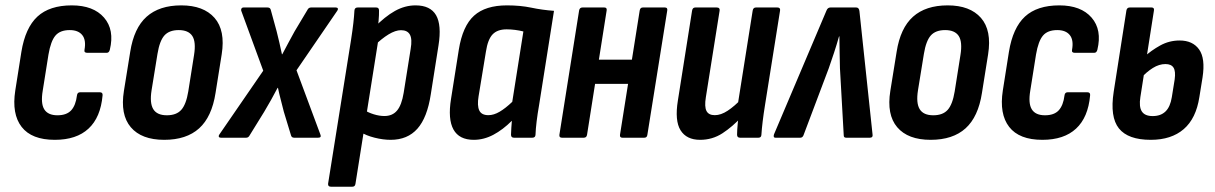

<svg xmlns="http://www.w3.org/2000/svg" viewBox="-20 -520 4589 725"><path d="M186.9 8Q99.6 8 61.7 -40.8Q23.9 -89.5 37.7 -178.3L60.7 -324Q75.5 -415 121.3 -457.4Q167.2 -499.7 251.1 -499.7Q332.8 -499.7 372.9 -453.5Q412.9 -407.3 394.7 -332.1Q391.7 -320.6 383.2 -320.6H309Q296.7 -320.6 299.1 -332.1Q305.7 -369 290.5 -387.7Q275.4 -406.4 243.3 -406.4Q207 -406.4 189.4 -385.7Q171.7 -364.9 163.1 -314.4L141.3 -177.3Q133.3 -129.6 147.1 -107.2Q161 -84.7 197 -84.7Q231.5 -84.7 248.8 -103.4Q266 -122.2 270.6 -159.6Q272 -171.6 282.6 -171.6H356.9Q368.7 -171.6 367.3 -159.6Q359.9 -76.7 314.3 -34.4Q268.8 8 186.9 8Z M600.1 8Q514.4 8 473.9 -39.6Q433.5 -87.1 447.9 -176.7L471.7 -324.2Q485.7 -414 533.6 -456.9Q581.6 -499.7 664.5 -499.7Q748.6 -499.7 790.1 -452.5Q831.5 -405.2 817.1 -314.6L793.9 -169.1Q779.9 -78.7 732 -35.4Q684 8 600.1 8ZM610.1 -84.7Q646.4 -84.7 664.6 -105.3Q682.9 -125.8 690.9 -174.5L712.7 -312.2Q720.7 -361.7 706.2 -384.1Q691.6 -406.4 654.9 -406.4Q619 -406.4 600.9 -386.2Q582.7 -365.9 574.7 -316.8L552.3 -178.9Q544.7 -131 558.7 -107.9Q572.8 -84.7 610.1 -84.7Z M813.8 0Q808 0 806.4 -3.6Q804.8 -7.2 808.2 -12L974 -253L890.8 -479.8Q889.8 -484.6 892 -488.2Q894.2 -491.7 899 -491.7H990.4Q1001 -491.7 1002.8 -481.4L1024.7 -401.4Q1030.1 -381.2 1035 -358.8Q1040 -336.4 1044.6 -315.2H1046Q1057.4 -336.4 1069.1 -358.7Q1080.8 -381 1092.2 -401.2L1140.2 -481.4Q1145 -491.7 1154 -491.7H1248.2Q1253.6 -491.7 1255.4 -488.4Q1257.2 -485 1253.8 -479.8L1099.6 -254.6L1189.8 -12Q1194.8 0 1181.2 0H1090.4Q1080.6 0 1078.4 -10.4L1051.7 -98.2Q1046.3 -120 1040.4 -142.6Q1034.4 -165.1 1029.6 -188.3H1028.2Q1016.4 -165.5 1003.5 -142.6Q990.6 -119.6 977.8 -98.2L923.2 -9.8Q918.4 0 909.8 0Z M1455.1 8Q1426.4 8 1394.4 -0.1Q1362.4 -8.2 1340.8 -21.8L1353.3 -105.8Q1370.6 -94.8 1391.5 -88.4Q1412.5 -81.9 1431.5 -81.9Q1462 -81.9 1479.3 -102.6Q1496.7 -123.2 1504.3 -169.6L1530.7 -335.3Q1537.1 -372.4 1527.8 -389.2Q1518.5 -406 1494.2 -406Q1473.4 -406 1447.3 -390.2Q1421.2 -374.3 1390.9 -345L1392.2 -415.2Q1433.6 -457.6 1471.4 -478.7Q1509.2 -499.7 1549.1 -499.7Q1605.1 -499.7 1626.6 -462.6Q1648.1 -425.4 1635.7 -347.8L1606.7 -164Q1593.3 -75.8 1556 -33.9Q1518.7 8 1455.1 8ZM1229.3 185Q1217.9 185 1218.9 173.6L1305.5 -369Q1311.3 -406.4 1314.3 -433.2Q1317.3 -460 1318.3 -479.8Q1319.1 -491.7 1330.3 -491.7H1400.8Q1411.2 -491.7 1411.2 -480.4Q1411.6 -464.4 1409.5 -440.5Q1407.4 -416.7 1405 -400.1L1408.5 -368.9L1322.3 173.6Q1320.9 185 1310.7 185Z M1768.9 8Q1713.9 8 1692.3 -31Q1670.7 -70 1683.1 -146.6L1712.5 -332.4Q1726.9 -422 1770.1 -460.9Q1813.2 -499.7 1894.4 -499.7Q1944.9 -499.7 1985.9 -491.1Q2026.9 -482.4 2071.9 -479.1L2015.9 -125Q2009.7 -89.3 2006.3 -61.3Q2002.9 -33.4 2002.1 -11.4Q2001.7 0 1990.1 0H1920.6Q1909.6 0 1909.6 -11.4Q1909.8 -23.6 1910.8 -37Q1911.8 -50.4 1912.8 -64Q1879 -30.2 1843 -11.1Q1806.9 8 1768.9 8ZM1824.2 -85.1Q1844.6 -85.1 1866.6 -98.1Q1888.6 -111 1914.3 -135.5L1956.3 -401.2Q1941.5 -405 1924.9 -407.1Q1908.4 -409.2 1893.1 -409.2Q1858.2 -409.2 1840.1 -390.2Q1821.9 -371.1 1814.9 -325.2L1787.1 -156.1Q1781.3 -121 1789.7 -103.1Q1798.1 -85.1 1824.2 -85.1Z M2330.1 0Q2319.7 0 2321.1 -11L2395.5 -480.2Q2397.5 -491.7 2406.9 -491.7H2490.9Q2501.5 -491.7 2499.5 -480.2L2424.5 -11Q2423.1 0 2413.1 0ZM2101.9 0Q2090.9 0 2092.3 -11L2166.7 -480.2Q2168.7 -491.7 2179.1 -491.7H2262.1Q2272.7 -491.7 2270.7 -480.2L2196.7 -11Q2194.9 0 2184.4 0ZM2213.4 -203.4 2227.4 -294.7H2384L2369.7 -203.4Z M2623.7 8Q2572.3 8 2549.8 -28.1Q2527.3 -64.2 2539.7 -140.4L2593.3 -479.8Q2595.3 -491.7 2605.3 -491.7H2686.7Q2699.1 -491.7 2697.3 -479.8L2645.3 -152.6Q2639.5 -117 2647.7 -101Q2655.9 -85.1 2679.2 -85.1Q2702.2 -85.1 2727.7 -101.9Q2753.2 -118.6 2782.1 -148.9L2782 -80.4Q2746.2 -41.6 2708.1 -16.8Q2670 8 2623.7 8ZM2774.6 0Q2763.2 0 2763.2 -11.4Q2763.4 -29.4 2765.7 -53.1Q2768 -76.8 2770 -95.2L2765.9 -125.1L2822.1 -479.8Q2824.1 -491.7 2834.1 -491.7H2915.5Q2927.5 -491.7 2925.5 -479.8L2868.9 -124.4Q2863.3 -89.9 2859.9 -61.6Q2856.5 -33.4 2855.1 -11.4Q2854.7 0 2844.1 0Z M2907.8 0Q2898.8 0 2902.6 -12.6L3100.4 -479.1Q3105 -491.7 3115.4 -491.7H3213.4Q3223.4 -491.7 3225.2 -478.5L3274.8 -12Q3276.8 0 3264.8 0H3175Q3166 0 3166 -8.6L3151.7 -262.1Q3150.9 -291.1 3150.5 -321.2Q3150.1 -351.3 3149.6 -382.5H3148.2Q3139.2 -350.7 3129.4 -320.9Q3119.6 -291.1 3109.4 -262.1L3013.8 -8.6Q3010 0 3002 0Z M3494.1 8Q3408.4 8 3367.9 -39.6Q3327.5 -87.1 3341.9 -176.7L3365.7 -324.2Q3379.7 -414 3427.6 -456.9Q3475.6 -499.7 3558.5 -499.7Q3642.6 -499.7 3684.1 -452.5Q3725.5 -405.2 3711.1 -314.6L3687.9 -169.1Q3673.9 -78.7 3626 -35.4Q3578 8 3494.1 8ZM3504.1 -84.7Q3540.4 -84.7 3558.6 -105.3Q3576.9 -125.8 3584.9 -174.5L3606.7 -312.2Q3614.7 -361.7 3600.2 -384.1Q3585.6 -406.4 3548.9 -406.4Q3513 -406.4 3494.9 -386.2Q3476.7 -365.9 3468.7 -316.8L3446.3 -178.9Q3438.7 -131 3452.7 -107.9Q3466.8 -84.7 3504.1 -84.7Z M3915.9 8Q3828.6 8 3790.7 -40.8Q3752.9 -89.5 3766.7 -178.3L3789.7 -324Q3804.5 -415 3850.3 -457.4Q3896.2 -499.7 3980.1 -499.7Q4061.8 -499.7 4101.9 -453.5Q4141.9 -407.3 4123.7 -332.1Q4120.7 -320.6 4112.2 -320.6H4038Q4025.7 -320.6 4028.1 -332.1Q4034.7 -369 4019.5 -387.7Q4004.4 -406.4 3972.3 -406.4Q3936 -406.4 3918.4 -385.7Q3900.7 -364.9 3892.1 -314.4L3870.3 -177.3Q3862.3 -129.6 3876.1 -107.2Q3890 -84.7 3926 -84.7Q3960.5 -84.7 3977.8 -103.4Q3995 -122.2 3999.6 -159.6Q4001 -171.6 4011.6 -171.6H4085.9Q4097.7 -171.6 4096.3 -159.6Q4088.9 -76.7 4043.3 -34.4Q3997.8 8 3915.9 8Z M4325.3 8Q4239.6 8 4205.1 -35.1Q4170.7 -78.1 4185.3 -173L4233.3 -480.2Q4235.3 -491.7 4245.7 -491.7H4328.7Q4339.3 -491.7 4337.3 -480.2L4286.1 -153.5Q4280.3 -117 4291.5 -99.4Q4302.8 -81.7 4332.6 -81.7Q4363.1 -81.7 4381.1 -99.2Q4399 -116.6 4404.8 -152.9L4415.6 -220Q4419.9 -250.9 4411.3 -264.5Q4402.8 -278.1 4380.8 -278.1Q4356.9 -278.1 4333.2 -263.3Q4309.4 -248.4 4287.9 -224.8L4299.1 -304Q4327 -329.5 4361 -348.3Q4395 -367.1 4434.3 -367.1Q4483.7 -367.1 4507.8 -333.4Q4531.9 -299.7 4520.9 -227.9L4508.9 -153.7Q4496.5 -72.5 4449.7 -32.3Q4403 8 4325.3 8Z"/></svg>

Font: Sofia Sans Condensed
Style: Italic
Weight: 400
Italic angle: -9°
Designer: Botio Nikoltchev, Ani Petrova
Foundry: lettersoup
Version: Version 4.101